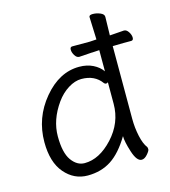

<svg xmlns="http://www.w3.org/2000/svg" viewBox="-109 -797 800 902"><g transform="rotate(-15 291.5 -345.5)"><path d="M411 -381Q407 -377 401.5 -377Q396 -377 392 -382Q359 -428 294 -428Q263 -428 230 -407.5Q197 -387 172 -352Q118 -276 118 -196Q118 -116 144.5 -79Q171 -42 208 -42Q280 -42 345.5 -113Q411 -184 411 -276ZM411 -589V-593L407 -699Q407 -709 425 -709Q443 -709 461 -701.5Q479 -694 479 -681L477 -592V-591Q510 -593 546 -596H547Q559 -596 568.5 -581.5Q578 -567 578 -553.5Q578 -540 567 -540H529Q502 -540 482 -539H477V-185Q477 -142 486 -100.5Q495 -59 511 -39Q513 -35 513 -27.5Q513 -20 499 -4Q485 12 471 12Q447 12 430.5 -39.5Q414 -91 414 -118Q371 -46 322 -14Q273 18 207 18Q141 18 95.5 -35Q50 -88 50 -186Q50 -304 126 -395Q202 -486 299 -486Q337 -486 366 -471.5Q395 -457 411 -434V-537L378 -535H373Q372 -535 313 -531H312Q300 -531 291 -545.5Q282 -560 282 -573.5Q282 -587 293 -587H378Z"/></g></svg>

Font: LXGW WenKai Lite
Style: Regular
Weight: 400
Designer: LXGW / Fontworks Inc.
Foundry: LXGW / Fontworks Inc.
Version: Version 1.511; March 25, 2025